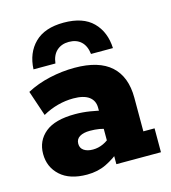

<svg xmlns="http://www.w3.org/2000/svg" viewBox="-95 -673 678 761"><g transform="rotate(-15 244.5 -293.0)"><path d="M170 10Q99 10 60.5 -25Q22 -60 22 -114Q22 -168 62 -201Q102 -234 185 -234Q215 -234 246.5 -229Q278 -224 298 -218L280 -205V-235Q280 -264 258.5 -280Q237 -296 194 -296Q162 -296 130 -287.5Q98 -279 68 -262L33 -366Q76 -389 127.5 -400.5Q179 -412 230 -412Q330 -412 379.5 -367Q429 -322 429 -236V-98H475V0H292V-67L315 -51Q284 -24 249 -7Q214 10 170 10ZM218 -80Q240 -80 260.5 -89.5Q281 -99 293 -113L280 -78V-170L297 -142Q282 -149 263.5 -152Q245 -155 225 -155Q198 -155 182.5 -145.5Q167 -136 167 -117Q167 -99 181 -89.5Q195 -80 218 -80ZM72 -448Q75 -515 116 -555.5Q157 -596 235 -596Q314 -596 354.5 -555.5Q395 -515 398 -448H308Q304 -482 285 -499.5Q266 -517 235 -517Q205 -517 185.5 -499.5Q166 -482 162 -448Z"/></g></svg>

Font: Rokkitt SemiBold ExtraBold
Style: Regular
Weight: 800
Version: Version 3.103